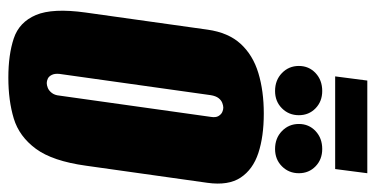

<svg xmlns="http://www.w3.org/2000/svg" viewBox="-240 -648 900 460"><g transform="rotate(90 210.0 -418.0)"><path d="M166 12Q111 12 72 -1Q33 -14 16 -54Q-1 -94 10 -173L51 -465Q58 -515 85 -544.5Q112 -574 155 -587Q198 -600 252 -600Q307 -600 346.5 -587Q386 -574 405.5 -544.5Q425 -515 418 -465L377 -174Q366 -94 336.5 -54Q307 -14 264 -1Q221 12 166 12ZM179 -80Q184 -80 190.5 -82.5Q197 -85 202.5 -92Q208 -99 209 -110L260 -473Q262 -485 258 -491.5Q254 -498 248.5 -500.5Q243 -503 238 -503Q233 -503 226.5 -500.5Q220 -498 215 -491.5Q210 -485 208 -473L157 -110Q156 -99 159.5 -92Q163 -85 168.5 -82.5Q174 -80 179 -80ZM198 -627Q172 -627 155 -643.5Q138 -660 138 -684Q138 -708 155 -724Q172 -740 198 -740Q223 -740 239.5 -724Q256 -708 256 -684Q256 -660 239.5 -643.5Q223 -627 198 -627ZM337 -627Q311 -627 294 -643.5Q277 -660 277 -684Q277 -708 294 -724Q311 -740 337 -740Q362 -740 378.5 -724Q395 -708 395 -684Q395 -660 378.5 -643.5Q362 -627 337 -627ZM163 -771 173 -848H395L385 -771Z"/></g></svg>

Font: Alumni Sans Black
Style: Italic
Weight: 900
Italic angle: -8°
Version: Version 1.016